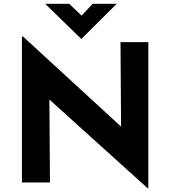

<svg xmlns="http://www.w3.org/2000/svg" viewBox="-20 -957 893 1007"><path d="M758 -736V30H754L239 -435L242 0H95V-765H101L615 -293L612 -736ZM592 -937 407 -753H406L217 -937H343L408 -875L466 -937Z"/></svg>

Font: Josefin Sans
Style: Bold
Weight: 700
Designer: Santiago Orozco
Foundry: Typemade
Version: Version 2.000